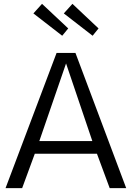

<svg xmlns="http://www.w3.org/2000/svg" viewBox="-20 -979 686 999"><path d="M323.7 -648.9 184.6 -245.1H460.4ZM274.4 -703.6H372.6L636.7 0H550.8L484.4 -179.2H161.1L95.2 0H8.8ZM356.9 -959 492.7 -831.1 461.9 -793 312 -909.2ZM198.7 -959 335 -831.1 303.7 -793 153.8 -909.2Z"/></svg>

Font: Metrophobic
Style: Regular
Weight: 400
Designer: vernon adams
Foundry: vernon adams
Version: Version 1.000